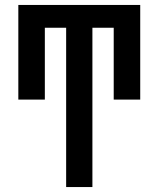

<svg xmlns="http://www.w3.org/2000/svg" viewBox="-20 -550 640 775"><path d="M247 205V-438H161V-148H54V-530H546V-148H439V-438H353V205Z"/></svg>

Font: Iosevka Slab Semibold Extended
Style: Regular
Weight: 600
Width: 7
Monospace: yes
Designer: Belleve Invis
Foundry: Belleve Invis
Version: Version 11.1.0; ttfautohint (v1.8.3)